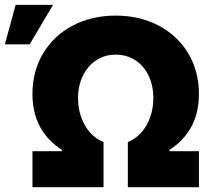

<svg xmlns="http://www.w3.org/2000/svg" viewBox="-35 -782 883 802"><path d="M100.6 -150.4H223.6V-156.2Q165 -192.9 132.8 -251.5Q100.6 -310.1 100.6 -389.6Q100.6 -484.4 145 -558.8Q189.5 -633.3 268.6 -675Q347.7 -716.8 448.2 -716.8Q548.8 -716.8 627.9 -675Q707 -633.3 751.5 -558.8Q795.9 -484.4 795.9 -389.6Q795.9 -310.1 763.7 -251.5Q731.4 -192.9 672.9 -156.2V-150.4H795.9V0H499V-188.5Q530.8 -201.2 554.9 -228Q579.1 -254.9 592.3 -292.2Q605.5 -329.6 605.5 -372.1Q605.5 -424.3 585.7 -465.8Q565.9 -507.3 530.3 -530.5Q494.6 -553.7 448.2 -553.7Q402.8 -553.7 367.2 -530.3Q331.5 -506.8 311.3 -465.6Q291 -424.3 291 -372.1Q291 -329.6 304.2 -292.2Q317.4 -254.9 341.6 -228Q365.7 -201.2 397.5 -188.5V0H100.6ZM30.3 -761.7H186.5L88.9 -596.7H-14.6Z"/></svg>

Font: Pretendard JP Black
Style: Regular
Weight: 900
Designer: Base glyphs from Inter by Rasmus Andersson; Hangeul glyphs from Noto Sans CJK(Source Han Sans) by Jang Soo-young and Kan
Foundry: Kil Hyung-jin
Version: Version 1.309